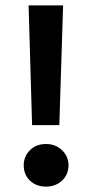

<svg xmlns="http://www.w3.org/2000/svg" viewBox="-20 -683 333 712"><path d="M99 -219 86 -663H214L200 -219ZM150.5 9Q114 9 91 -13.2Q68 -35.5 68 -70Q68 -103 91 -126Q114 -149 150.5 -149Q186 -149 210 -126Q234 -103 234 -70Q234 -35.5 210 -13.2Q186 9 150.5 9Z"/></svg>

Font: Karla ExtraLight
Style: Bold
Weight: 700
Version: Version 2.001